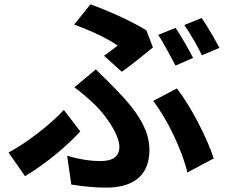

<svg xmlns="http://www.w3.org/2000/svg" viewBox="-20 -807 1040 875"><path d="M454 -553 535 -480C575 -507 650 -569 677 -591L647 -669C578 -711 475 -758 392 -787L318 -695C393 -668 476 -629 516 -599C501 -588 478 -569 454 -553ZM899 -725 820 -693C847 -654 880 -598 900 -555L980 -589C962 -623 925 -688 899 -725ZM780 -680 701 -648C728 -608 757 -549 780 -508L860 -543C841 -580 806 -643 780 -680ZM286 -97 305 34C360 43 413 48 464 48C567 48 661 9 661 -124C661 -216 605 -303 497 -411C472 -438 446 -460 417 -491L319 -409C352 -385 386 -355 411 -331C456 -289 524 -196 524 -138C524 -91 490 -73 439 -73C391 -73 340 -81 286 -97ZM834 -21 954 -85C925 -177 847 -327 786 -404L678 -347C744 -262 810 -122 834 -21ZM346 -208 271 -306C212 -242 104 -157 19 -112L94 -4C202 -69 290 -148 346 -208Z"/></svg>

Font: Spoqa Han Sans Neo Bold
Style: Bold
Weight: 700
Designer: [Spoqa Han Sans Neo] Dong-huui Kim  Younghwa Kang  Yujin Lee  [Noto Sans] Ryoko NISHIZUKA  (kana & ideographs); Paul D. 
Foundry: Spoqa (http://www.spoqa-han-sans.com)
Version: Version 1.100;hotconv 1.0.109;makeotfexe 2.5.65596